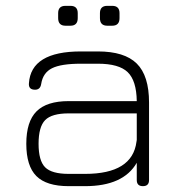

<svg xmlns="http://www.w3.org/2000/svg" viewBox="-20 -637 611 657"><path d="M204 -549Q179 -549 179 -575V-592Q179 -617 204 -617H221Q246 -617 246 -592V-575Q246 -549 221 -549ZM347 -549Q322 -549 322 -575V-592Q322 -617 347 -617H364Q389 -617 389 -592V-575Q389 -549 364 -549ZM215 0Q139 0 104.5 -34.5Q70 -69 70 -145Q70 -221 105 -256Q140 -291 215 -291H448Q447 -361 417 -390Q387 -419 315 -419H257Q189 -419 158 -403.5Q127 -388 121 -350Q118 -330 100 -330Q77 -330 79 -352Q86 -461 257 -461H315Q406 -461 448 -419.5Q490 -378 490 -286V-21Q490 0 469 0Q448 0 448 -21V-80Q402 0 271 0ZM271 -42Q433 -42 447 -152Q447 -153 447.5 -155Q448 -157 448 -158V-249H215Q157 -249 134.5 -226Q112 -203 112 -145Q112 -87 134.5 -64.5Q157 -42 215 -42Z"/></svg>

Font: Jura Light
Style: Regular
Weight: 300
Designer: Daniel Johnson, Alexei Vanyashin
Foundry: Daniel Johnson
Version: Version 5.103